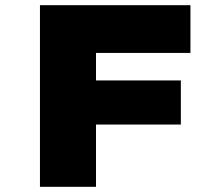

<svg xmlns="http://www.w3.org/2000/svg" viewBox="-20 -720 858 740"><path d="M134 0V-700H350V0ZM229 -240V-410H677V-240ZM238 -516V-700H714V-516Z"/></svg>

Font: Lexend Mega Black
Style: Regular
Weight: 900
Version: Version 1.007